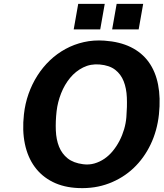

<svg xmlns="http://www.w3.org/2000/svg" viewBox="-20 -970 851 999"><path d="M388.5 8.5Q312 5.5 254.5 -23.2Q197 -52 160.5 -102Q124 -152 109.5 -221.2Q95 -290.5 104.5 -375Q110.5 -430.5 128.5 -481.5Q146.5 -532.5 174.5 -576.5Q202.5 -620.5 239.5 -655.8Q276.5 -691 321 -715.2Q365.5 -739.5 416.5 -751Q467.5 -762.5 523.5 -758.5Q603 -753 660.5 -724.8Q718 -696.5 753.5 -647.5Q789 -598.5 802.5 -529.8Q816 -461 807 -375Q798 -290.5 763.8 -218.8Q729.5 -147 674.8 -95.2Q620 -43.5 547.2 -15.8Q474.5 12 388.5 8.5ZM637.5 -360.5Q642 -415 640 -462.8Q638 -510.5 623.5 -547.2Q609 -584 579.2 -607Q549.5 -630 498.5 -634.5Q451.5 -638.5 412.5 -619Q373.5 -599.5 344.8 -564.8Q316 -530 298 -484.5Q280 -439 274.5 -391.5Q268.5 -338.5 270.5 -291Q272.5 -243.5 287.2 -206.8Q302 -170 332 -146Q362 -122 412.5 -115.5Q443.5 -111.5 471.2 -119.5Q499 -127.5 523.2 -144Q547.5 -160.5 567.2 -184.8Q587 -209 601.8 -237.5Q616.5 -266 625.8 -297.5Q635 -329 637.5 -360.5ZM387 -950H525L501.5 -817H363.5ZM587 -950H725L701.5 -817H563.5Z"/></svg>

Font: B612
Style: Bold Italic
Weight: 700
Italic angle: -10°
Designer: Nicolas Chauveau, Thomas Paillot, Jonathan Favre-Lamarine, Jean-Luc Vinot
Foundry: AIRBUS
Version: Version 1.008